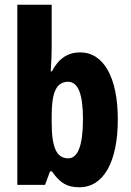

<svg xmlns="http://www.w3.org/2000/svg" viewBox="-20 -780 551 810"><path d="M198 -578V-760H53V0H170L191 -57H199C235 -5 266 10 315 10C418 10 477 -99 477 -276C477 -454 417 -559 318 -559C268 -559 228 -535 199 -479H194C197 -524 198 -557 198 -578ZM267 -435C310 -435 330 -382 330 -278C330 -165 308 -112 268 -112C219 -112 198 -157 198 -263V-293C198 -386 216 -435 267 -435Z"/></svg>

Font: Noto Sans Armenian ExtraCondensed ExtraBold
Style: Regular
Weight: 800
Width: 2
Designer: Monotype Design Team
Foundry: Monotype Imaging Inc.
Version: Version 2.008